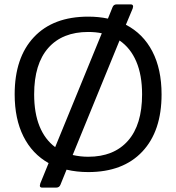

<svg xmlns="http://www.w3.org/2000/svg" viewBox="-20 -771 805 877"><path d="M718 -340Q718 -172 630 -78.5Q542 15 383 15Q331 15 284 4L256 73Q251 86 236 86H173Q162 86 162 77Q162 75 164 67L202 -26Q127 -68 87 -148Q47 -228 47 -340Q47 -508 135 -601.5Q223 -695 383 -695Q431 -695 473 -686L494 -738Q499 -751 513 -751H577Q588 -751 588 -741L586 -732L555 -658Q634 -617 676 -536Q718 -455 718 -340ZM232 -99 445 -619Q417 -625 383 -625Q265 -625 200.5 -552Q136 -479 136 -340Q136 -255 160.5 -194.5Q185 -134 232 -99ZM629 -340Q629 -428 602.5 -490Q576 -552 526 -586L312 -63Q347 -55 383 -55Q500 -55 564.5 -128Q629 -201 629 -340Z"/></svg>

Font: Mitr Light
Style: Regular
Weight: 300
Designer: Thanarat Vachiruckul
Foundry: Cadson Demak
Version: Version 1.003